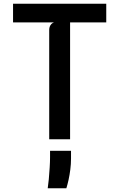

<svg xmlns="http://www.w3.org/2000/svg" viewBox="-20 -747 640 1030"><path d="M244 0V-585.5Q244 -601.5 251 -612.2Q258 -623 270.5 -627H50V-727H550V-627H356V0ZM236 263Q239 244.5 241.8 214.5Q244.5 184.5 246.5 152.5Q248.5 120.5 248.5 95.5V62H361V104Q361 133 357.2 162.5Q353.5 192 347.8 217.8Q342 243.5 336 263Z"/></svg>

Font: Spline Sans Mono Medium
Style: Regular
Weight: 500
Monospace: yes
Version: Version 1.004